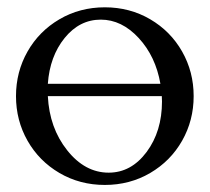

<svg xmlns="http://www.w3.org/2000/svg" viewBox="-20 -511 582 533"><path d="M56.4 -120.4Q24.4 -176.8 24.4 -244.1Q24.4 -311.5 56.4 -367.9Q88.4 -424.3 145 -457.5Q201.7 -490.7 271 -490.7Q340.3 -490.7 397 -457.5Q453.6 -424.3 485.6 -367.9Q517.6 -311.5 517.6 -244.1Q517.6 -176.8 485.6 -120.4Q453.6 -64 397 -30.8Q340.3 2.4 271 2.4Q201.7 2.4 145 -30.8Q88.4 -64 56.4 -120.4ZM429.7 -229.5Q429.7 -231.9 429.4 -236.8Q429.2 -241.7 429.2 -244.1H112.8Q117.2 -155.8 166.5 -93.8Q215.8 -31.7 281.7 -31.7Q344.2 -31.7 387 -89.1Q429.7 -146.5 429.7 -229.5ZM259.8 -456.5Q200.7 -456.5 159.4 -405.5Q118.2 -354.5 112.8 -278.3H425.3Q412.1 -354.5 365 -405.5Q317.9 -456.5 259.8 -456.5Z"/></svg>

Font: Flanker
Style: Regular
Weight: 400
Designer: Flanker
Foundry: Flanker
Version: Version 2.027